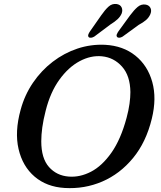

<svg xmlns="http://www.w3.org/2000/svg" viewBox="-20 -942 817 977"><path d="M515 -714Q606.5 -709 669 -658.8Q731.5 -608.5 754.8 -525Q778 -441.5 752.5 -338Q723.5 -218.5 657 -137.8Q590.5 -57 500.2 -18.2Q410 20.5 309 14.5Q217.5 9 156.2 -43.2Q95 -95.5 74.5 -183.5Q54 -271.5 85 -383.5Q105.5 -459 147.8 -521Q190 -583 248 -627.5Q306 -672 374.2 -694.8Q442.5 -717.5 515 -714ZM330 -43.5Q386.5 -39 443 -68.2Q499.5 -97.5 547 -165Q594.5 -232.5 624 -342Q634.5 -381 639 -413.8Q643.5 -446.5 643.5 -473.5Q642.5 -556.5 601 -603Q559.5 -649.5 499 -655.5Q442 -661 385 -630.5Q328 -600 282 -536.2Q236 -472.5 212.5 -379Q200.5 -332.5 195.2 -293.8Q190 -255 190 -223Q190 -136.5 229.2 -92.2Q268.5 -48 330 -43.5ZM495 -864Q514 -891.5 532 -908Q550 -924.5 573 -921.5Q591.5 -919 598.5 -905Q605.5 -891 599 -873Q592 -857 578 -844Q564 -831 542 -817.5L460 -756Q452 -751 443.8 -750Q435.5 -749 431 -753.5Q427 -759 429.5 -766.5Q432 -774 438 -782.5ZM642 -864Q662 -891 680.5 -906.8Q699 -922.5 722 -918.5Q739.5 -915 746 -900.8Q752.5 -886.5 744.5 -868.5Q737 -852 722.8 -839.8Q708.5 -827.5 686 -815.5L603.5 -755.5Q595 -750.5 587.2 -750Q579.5 -749.5 575.5 -754.5Q571.5 -760 574.5 -767.5Q577.5 -775 583 -783Z"/></svg>

Font: Fraunces 9pt S100
Style: Italic
Weight: 400
Italic angle: -16°
Version: Version 1.000; ttfautohint (v1.8.3)